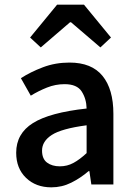

<svg xmlns="http://www.w3.org/2000/svg" viewBox="-20 -784 570 816"><path d="M198.2 12.2Q132.3 12.2 90.6 -28.1Q48.8 -68.4 48.8 -134.8Q48.8 -216.3 120.1 -261Q191.4 -305.7 348.1 -322.8Q347.2 -364.3 327.1 -395.3Q307.1 -426.3 254.4 -426.3Q215.8 -426.3 179.7 -411.9Q143.6 -397.5 110.8 -377.4L68.8 -451.7Q109.4 -478 162.1 -498Q214.8 -518.1 275.4 -518.1Q369.6 -518.1 415.8 -461.4Q461.9 -404.8 461.9 -300.3V0H368.2L359.9 -56.6H356.4Q322.3 -27.3 282.7 -7.6Q243.2 12.2 198.2 12.2ZM234.4 -77.1Q265.6 -77.1 292.2 -91.6Q318.8 -106 348.1 -133.3V-251.5Q241.2 -237.3 200 -210.4Q158.7 -183.6 158.7 -144Q158.7 -108.9 179.9 -93Q201.2 -77.1 234.4 -77.1ZM153.3 -582.5 107.9 -624.5 222.7 -764.2H336.9L451.7 -624.5L406.7 -582.5L281.7 -689.5H277.8Z"/></svg>

Font: Akatab
Style: Bold
Weight: 700
Designer: SIL Global
Foundry: SIL Global
Version: Version 4.100